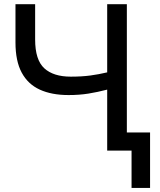

<svg xmlns="http://www.w3.org/2000/svg" viewBox="-20 -720 766 918"><path d="M609 178.5V0H536.5V-86.5H697.5V178.5ZM492.5 0V-291.5Q446.5 -279.5 402.8 -272.5Q359 -265.5 308 -265.5Q227 -265.5 170.2 -291.5Q113.5 -317.5 83.8 -372.8Q54 -428 54 -517V-700H148V-531Q148 -433.5 191.8 -393.5Q235.5 -353.5 318.5 -353.5Q371 -353.5 411.8 -359Q452.5 -364.5 492.5 -374V-700H586.5V0Z"/></svg>

Font: Geologica Cursive Light
Style: Regular
Weight: 300
Designer: Sindre Bremnes, Frode Helland
Foundry: Monokrom Skriftforlag AS
Version: Version 1.010;gftools[0.9.28]